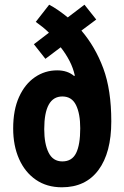

<svg xmlns="http://www.w3.org/2000/svg" viewBox="-20 -786 529 816"><path d="M189 -766Q208 -756 227.5 -742.5Q247 -729 268 -712L339 -766L389 -703L326 -656Q385 -587 419 -495.5Q453 -404 453 -270Q453 -137 398.5 -63.5Q344 10 243 10Q179 10 132.5 -22Q86 -54 61 -110.5Q36 -167 36 -240Q36 -319 61 -374Q86 -429 128.5 -458Q171 -487 223 -487Q267 -487 295 -463L298 -465Q291 -497 275.5 -527Q260 -557 238 -585L173 -536L124 -598L188 -647Q175 -660 160.5 -671.5Q146 -683 132 -693ZM245 -376Q168 -376 168 -237Q168 -175 186.5 -137.5Q205 -100 245 -100Q286 -100 303.5 -135.5Q321 -171 321 -241Q321 -303 303 -339.5Q285 -376 245 -376Z"/></svg>

Font: Noto Sans Myanmar ExtraCondensed
Style: Bold
Weight: 700
Width: 2
Designer: Monotype Design Team
Foundry: Monotype Imaging Inc.
Version: Version 2.107; ttfautohint (v1.8.4.7-5d5b)